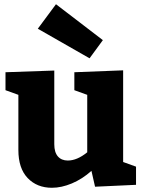

<svg xmlns="http://www.w3.org/2000/svg" viewBox="-20 -875 677 909"><path d="M563 -108 624 -86V0L430 9L413 -66Q369 -27 320 -6.5Q271 14 226 14Q155 14 111 -32Q67 -78 67 -165V-426L6 -448V-533L237 -541V-192Q237 -154 254 -134.5Q271 -115 301 -115Q345 -115 393 -154V-426L332 -448V-533L563 -542ZM159 -739 245 -855 467 -685 404 -599Z"/></svg>

Font: Bitter Pro ExtraBold
Style: Regular
Weight: 800
Designer: Sol Matas, and Bitter project Authors
Foundry: Sol Matas
Version: Version 1.010